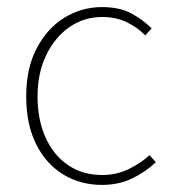

<svg xmlns="http://www.w3.org/2000/svg" viewBox="-20 -510 486 542"><path d="M268 12Q207 12 158.5 -17.5Q110 -47 82 -103Q54 -159 54 -238Q54 -318 84 -374.5Q114 -431 162.5 -460.5Q211 -490 268 -490Q318 -490 351 -472Q384 -454 408 -430L390 -410Q368 -433 337.5 -447.5Q307 -462 268 -462Q217 -462 176 -433.5Q135 -405 110.5 -354.5Q86 -304 86 -238Q86 -172 108.5 -122Q131 -72 172 -44Q213 -16 268 -16Q309 -16 343 -32.5Q377 -49 402 -72L420 -52Q390 -24 352.5 -6Q315 12 268 12Z"/></svg>

Font: Source Sans 3 Variable
Style: Regular
Weight: 200
Designer: Paul D. Hunt
Foundry: Adobe Systems Incorporated
Version: Version 3.026